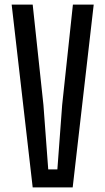

<svg xmlns="http://www.w3.org/2000/svg" viewBox="-20 -820 461 840"><path d="M123 0 31 -800H123L170 -361L191 -79H231L252 -361L299 -800H390L298 0Z"/></svg>

Font: Big Shoulders Text Medium
Style: Regular
Weight: 500
Designer: Patric King
Foundry: XO Type Co
Version: Version 1.000; ttfautohint (v1.8.2)